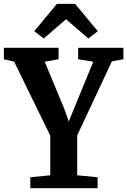

<svg xmlns="http://www.w3.org/2000/svg" viewBox="-30 -996 672 1016"><path d="M236 -68.5V-278L45 -669.5L-9.5 -682.5V-743H280V-682.5L206.5 -669.5L309.5 -422L334 -353.5L362 -422L463.5 -669.5L383.5 -682.5V-743H623V-682.5L562 -671L378.5 -279.5V-68.5L486.5 -58V0H130.5V-58ZM201.5 -792.5 151.5 -831 271 -975.5H367.5L487.5 -831L437.5 -792.5L319.5 -894Z"/></svg>

Font: Merriweather 24pt SemiCondensed
Style: Bold
Weight: 700
Width: 4
Designer: Eben Sorkin
Foundry: Eben Sorkin
Version: Version 2.100